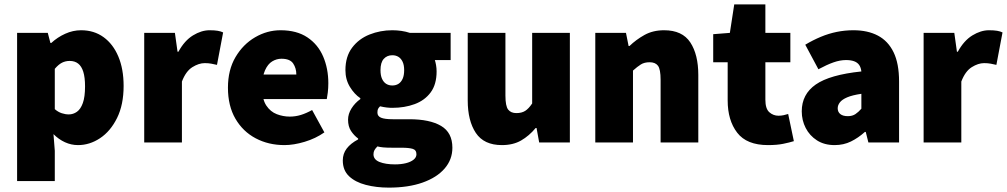

<svg xmlns="http://www.w3.org/2000/svg" viewBox="-20 -650 4594 876"><path d="M58 176V-500H198L210 -454H214Q242 -480 277.5 -496Q313 -512 350 -512Q409 -512 452.5 -480.5Q496 -449 520 -392Q544 -335 544 -258Q544 -172 514 -111.5Q484 -51 436.5 -19.5Q389 12 336 12Q305 12 276.5 -1Q248 -14 224 -38L230 38V176ZM294 -128Q314 -128 331 -140Q348 -152 358 -180Q368 -208 368 -256Q368 -297 360 -322.5Q352 -348 336.5 -360Q321 -372 298 -372Q279 -372 263 -364Q247 -356 230 -336V-152Q245 -139 261.5 -133.5Q278 -128 294 -128Z M638 0V-500H778L790 -414H794Q822 -465 860.5 -488.5Q899 -512 936 -512Q959 -512 973.5 -509.5Q988 -507 998 -502L970 -354Q957 -357 944 -359.5Q931 -362 914 -362Q887 -362 857.5 -343.5Q828 -325 810 -278V0Z M1278 12Q1205 12 1146.5 -19Q1088 -50 1054 -108.5Q1020 -167 1020 -250Q1020 -331 1054.5 -389.5Q1089 -448 1144 -480Q1199 -512 1260 -512Q1334 -512 1382.5 -479.5Q1431 -447 1454.5 -392Q1478 -337 1478 -270Q1478 -248 1475.5 -227.5Q1473 -207 1471 -198H1156L1154 -310H1332Q1332 -339 1317.5 -360.5Q1303 -382 1264 -382Q1242 -382 1222 -370Q1202 -358 1189 -329Q1176 -300 1176 -250Q1176 -197 1195 -168.5Q1214 -140 1243 -129Q1272 -118 1302 -118Q1328 -118 1352.5 -125.5Q1377 -133 1404 -148L1460 -46Q1420 -18 1370 -3Q1320 12 1278 12Z M1754 206Q1697 206 1649 193.5Q1601 181 1572.5 154Q1544 127 1544 82Q1544 51 1562 27.5Q1580 4 1614 -14V-18Q1595 -32 1581.5 -52.5Q1568 -73 1568 -104Q1568 -130 1583.5 -155Q1599 -180 1624 -198V-202Q1597 -220 1576.5 -253.5Q1556 -287 1556 -330Q1556 -392 1586.5 -432.5Q1617 -473 1666 -492.5Q1715 -512 1770 -512Q1791 -512 1811.5 -509Q1832 -506 1850 -500H2036V-376H1964Q1967 -367 1969.5 -353Q1972 -339 1972 -324Q1972 -265 1945 -228.5Q1918 -192 1872 -175Q1826 -158 1770 -158Q1758 -158 1744.5 -159.5Q1731 -161 1714 -165Q1707 -158 1704.5 -152.5Q1702 -147 1702 -136Q1702 -120 1718.5 -113Q1735 -106 1772 -106H1847Q1941 -106 1992.5 -75.5Q2044 -45 2044 24Q2044 78 2008.5 119Q1973 160 1908 183Q1843 206 1754 206ZM1782 100Q1810 100 1832 94.5Q1854 89 1867 78.5Q1880 68 1880 54Q1880 34 1862.5 29Q1845 24 1813 24H1774Q1744 24 1728.5 22.5Q1713 21 1702 18Q1693 27 1688.5 35Q1684 43 1684 54Q1684 78 1711.5 89Q1739 100 1782 100ZM1770 -260Q1786 -260 1798 -267.5Q1810 -275 1817 -290.5Q1824 -306 1824 -330Q1824 -353 1817 -368Q1810 -383 1798 -390.5Q1786 -398 1770 -398Q1746 -398 1731 -381.5Q1716 -365 1716 -330Q1716 -306 1723 -290.5Q1730 -275 1742 -267.5Q1754 -260 1770 -260Z M2270 12Q2188 12 2151 -43.5Q2114 -99 2114 -192V-500H2286V-214Q2286 -166 2298.5 -150Q2311 -134 2336 -134Q2360 -134 2376 -144Q2392 -154 2408 -178V-500H2580V0H2440L2428 -66H2424Q2394 -30 2357.5 -9Q2321 12 2270 12Z M2696 0V-500H2836L2848 -440H2852Q2882 -469 2920.5 -490.5Q2959 -512 3010 -512Q3093 -512 3129.5 -456.5Q3166 -401 3166 -308V0H2994V-286Q2994 -334 2982 -350Q2970 -366 2944 -366Q2920 -366 2904 -356Q2888 -346 2868 -328V0Z M3484 12Q3387 12 3343.5 -44.5Q3300 -101 3300 -192V-366H3234V-494L3310 -500L3330 -630H3472V-500H3586V-366H3472V-195Q3472 -154 3490 -138Q3508 -122 3532 -122Q3544 -122 3555.5 -124.5Q3567 -127 3576 -130L3602 -6Q3583 0 3554 6Q3525 12 3484 12Z M3788 12Q3741 12 3707.5 -9.5Q3674 -31 3656 -66Q3638 -101 3638 -142Q3638 -220 3702 -264.5Q3766 -309 3910 -324Q3908 -342 3900 -353.5Q3892 -365 3877 -370.5Q3862 -376 3840 -376Q3813 -376 3783 -365.5Q3753 -355 3714 -334L3654 -446Q3689 -467 3725 -482Q3761 -497 3798 -504.5Q3835 -512 3874 -512Q3939 -512 3985.5 -487.5Q4032 -463 4057 -411.5Q4082 -360 4082 -278V0H3942L3930 -48H3926Q3896 -21 3862.5 -4.5Q3829 12 3788 12ZM3848 -120Q3869 -120 3883 -129.5Q3897 -139 3910 -154V-222Q3869 -216 3845.5 -206Q3822 -196 3812 -183Q3802 -170 3802 -156Q3802 -139 3814 -129.5Q3826 -120 3848 -120Z M4194 0V-500H4334L4346 -414H4350Q4378 -465 4416.5 -488.5Q4455 -512 4492 -512Q4515 -512 4529.5 -509.5Q4544 -507 4554 -502L4526 -354Q4513 -357 4500 -359.5Q4487 -362 4470 -362Q4443 -362 4413.5 -343.5Q4384 -325 4366 -278V0Z"/></svg>

Font: Assistant ExtraLight ExtraBold
Style: Regular
Weight: 800
Version: Version 3.000